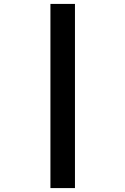

<svg xmlns="http://www.w3.org/2000/svg" viewBox="-20 -850 640 980"><path d="M237.4 110V-830H362.6V110Z"/></svg>

Font: Atlassian Mono
Style: Regular
Weight: 400
Monospace: yes
Designer: Philipp Nurullin, Konstantin Bulenkov
Foundry: Modifications by Atlassian Pty Ltd, manufactured by JetBrains
Version: Version 2.304